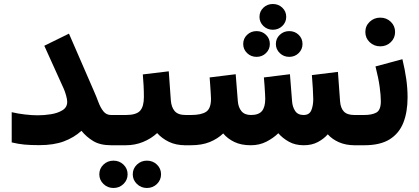

<svg xmlns="http://www.w3.org/2000/svg" viewBox="-20 -727 2099 961"><path d="M316.4 -217.3Q316.4 -229.5 310.8 -249.3Q305.2 -269 299.8 -281.2L201.7 -498L325.2 -558.6L448.7 -274.4Q461.9 -244.6 472.4 -216.3Q482.9 -188 497.6 -169.7Q512.2 -151.4 536.1 -151.4H556.2V0H536.1Q481.4 0 447 -20.8Q412.6 -41.5 387.7 -72.3Q350.1 -38.1 299.3 -19.3Q248.5 -0.5 176.8 -0.5Q132.3 -0.5 101.8 -3.4Q71.3 -6.3 38.6 -14.2V-165.5Q68.8 -158.2 104.2 -154.1Q139.6 -149.9 169.4 -149.9Q201.2 -149.9 235.1 -155.3Q269 -160.6 292.7 -175.3Q316.4 -189.9 316.4 -217.3Z M536.1 -151.4H609.9Q662.1 -151.4 681.2 -172.6Q700.2 -193.8 700.2 -241.2Q700.2 -270.5 698.7 -299.1Q697.3 -327.6 694.8 -354.5L824.7 -370.1L835 -225.6Q837.4 -190.9 854.2 -171.1Q871.1 -151.4 909.2 -151.4H918.9V0H908.2Q860.4 0 825 -17.3Q789.6 -34.7 766.6 -61Q736.8 -33.2 696.3 -16.6Q655.8 0 609.9 0H536.1ZM644.5 145.5Q644.5 116.7 665.3 96.9Q686 77.1 715.3 77.1Q745.1 77.1 765.6 96.9Q786.1 116.7 786.1 145.5Q786.1 173.8 765.6 193.8Q745.1 213.9 715.3 213.9Q686 213.9 665.3 193.8Q644.5 173.8 644.5 145.5ZM477.1 145.5Q477.1 116.7 497.8 96.9Q518.6 77.1 547.9 77.1Q577.6 77.1 598.1 96.9Q618.7 116.7 618.7 145.5Q618.7 173.8 598.1 193.8Q577.6 213.9 547.9 213.9Q518.6 213.9 497.8 193.8Q477.1 173.8 477.1 145.5Z M1278.8 -642.6Q1278.8 -669.9 1298.3 -688.5Q1317.9 -707 1345.7 -707Q1373.5 -707 1393.1 -688.5Q1412.6 -669.9 1412.6 -642.6Q1412.6 -615.7 1393.1 -596.9Q1373.5 -578.1 1345.7 -578.1Q1317.9 -578.1 1298.3 -596.9Q1278.8 -615.7 1278.8 -642.6ZM1360.8 -506.8Q1360.8 -534.2 1380.4 -552.7Q1399.9 -571.3 1427.7 -571.3Q1455.6 -571.3 1474.9 -552.7Q1494.1 -534.2 1494.1 -506.8Q1494.1 -480 1474.9 -461.2Q1455.6 -442.4 1427.7 -442.4Q1399.9 -442.4 1380.4 -461.2Q1360.8 -480 1360.8 -506.8ZM1197.3 -506.8Q1197.3 -534.2 1216.8 -552.7Q1236.3 -571.3 1264.2 -571.3Q1292 -571.3 1311.3 -552.7Q1330.6 -534.2 1330.6 -506.8Q1330.6 -480 1311.3 -461.2Q1292 -442.4 1264.2 -442.4Q1236.3 -442.4 1216.8 -461.2Q1197.3 -480 1197.3 -506.8ZM1500.5 0Q1457.5 0 1425.8 -17.8Q1394 -35.6 1373 -60.1Q1348.6 -36.1 1313.7 -18.1Q1278.8 0 1235.4 0Q1187 0 1153.1 -16.4Q1119.1 -32.7 1097.2 -59.1Q1069.3 -32.2 1029.8 -16.1Q990.2 0 935.1 0H900.9V-151.4H936Q987.8 -151.4 1012 -167.7Q1036.1 -184.1 1036.1 -232.4Q1036.1 -239.7 1034.9 -258.5Q1033.7 -277.3 1032.2 -299.8Q1030.8 -322.3 1029.3 -339.4L1159.7 -355.5L1170.4 -220.2Q1172.9 -189.5 1188.7 -170.4Q1204.6 -151.4 1236.3 -151.4Q1274.9 -151.4 1291.3 -171.4Q1307.6 -191.4 1307.6 -232.4Q1307.6 -239.3 1306.6 -258.1Q1305.7 -276.9 1304 -299.6Q1302.2 -322.3 1300.8 -339.4L1431.2 -355.5L1441.9 -220.2Q1443.8 -191.9 1457.3 -171.6Q1470.7 -151.4 1499.5 -151.4Q1528.3 -151.4 1538.1 -174.8Q1547.9 -198.2 1547.9 -231.4Q1547.9 -249 1545.7 -285.2Q1543.5 -321.3 1541 -351.1L1671.4 -367.2L1682.1 -220.2Q1684.6 -186 1701.2 -168.7Q1717.8 -151.4 1753.9 -151.4H1767.6V0H1754.9Q1710.9 0 1676.5 -15.1Q1642.1 -30.3 1620.6 -54.7Q1601.1 -32.2 1571 -16.1Q1541 0 1500.5 0Z M1803.7 0H1749.5V-151.4H1802.7Q1841.3 -151.4 1863.8 -163.6Q1886.2 -175.8 1886.2 -220.7Q1886.2 -247.6 1880.4 -291.5Q1874.5 -335.4 1859.4 -394.5L1994.1 -430.7Q2006.8 -378.4 2013.4 -331.5Q2020 -284.7 2020 -239.7Q2020 -166.5 1998.8 -112.8Q1977.5 -59.1 1930.2 -29.5Q1882.8 0 1803.7 0ZM1808.6 -566.9Q1808.6 -597.2 1830.3 -617.9Q1852.1 -638.7 1883.3 -638.7Q1914.6 -638.7 1936 -617.9Q1957.5 -597.2 1957.5 -566.9Q1957.5 -536.6 1936 -515.9Q1914.6 -495.1 1883.3 -495.1Q1852.1 -495.1 1830.3 -515.9Q1808.6 -536.6 1808.6 -566.9Z"/></svg>

Font: Vazirmatn RD Black
Style: Regular
Weight: 900
Designer: Saber Rastikerdar
Foundry: Saber Rastikerdar
Version: Version 32.102